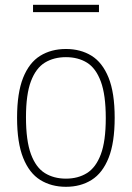

<svg xmlns="http://www.w3.org/2000/svg" viewBox="-20 -746 532 776"><path d="M246.5 9Q187.5 9 143 -18.5Q98.5 -46 73.8 -107.5Q49 -169 49 -270Q49 -370.5 73.5 -431.8Q98 -493 142.5 -520.5Q187 -548 246.5 -548Q305.5 -548 349.8 -520.8Q394 -493.5 418.8 -432.2Q443.5 -371 443.5 -270Q443.5 -169.5 419 -108Q394.5 -46.5 350.2 -18.8Q306 9 246.5 9ZM246.5 -24Q295.5 -24 331.5 -46.5Q367.5 -69 387.5 -122.2Q407.5 -175.5 407.5 -268.5Q407.5 -362.5 387.5 -416.5Q367.5 -470.5 331.5 -492.8Q295.5 -515 246.5 -515Q197.5 -515 161.2 -492.8Q125 -470.5 105 -417.5Q85 -364.5 85 -272Q85 -177.5 105 -123.2Q125 -69 161.2 -46.5Q197.5 -24 246.5 -24ZM113.5 -697V-726.5H380V-697Z"/></svg>

Font: Encode Sans SmCnd Th
Style: Regular
Weight: 100
Width: 4
Designer: Multiple Designers
Foundry: Impallari Type
Version: Version 3.002; ttfautohint (v1.8.3) -l 8 -r 50 -G 200 -x 14 